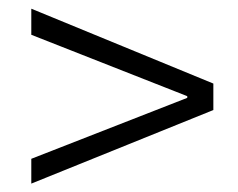

<svg xmlns="http://www.w3.org/2000/svg" viewBox="-20 -530 552 446"><path d="M52.7 -161.1 415 -302.7V-306.6L52.7 -449.2V-509.8L475.6 -335.9V-274.4L52.7 -103.5Z"/></svg>

Font: Reddit Sans Fudge Light
Style: Regular
Weight: 300
Designer: Stephen Hutchings
Foundry: Reddit
Version: Version 1.013